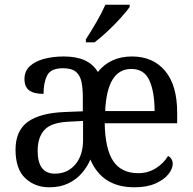

<svg xmlns="http://www.w3.org/2000/svg" viewBox="-20 -786 819 816"><path d="M190 10Q128 10 87 -29Q46 -68 46 -150Q46 -230 98 -268Q150 -306 256 -310L332 -313V-373Q332 -409 326.5 -437Q321 -465 303 -480.5Q285 -496 248 -496Q196 -496 180.5 -465.5Q165 -435 165 -387Q124 -387 104 -402Q84 -417 84 -450Q84 -484 107 -505Q130 -526 168 -536Q206 -546 251 -546Q304 -546 339.5 -530Q375 -514 396 -480Q421 -512 457.5 -529Q494 -546 541 -546Q630 -546 681.5 -485Q733 -424 733 -307V-262H425Q427 -152 461.5 -101Q496 -50 568 -50Q609 -50 642.5 -71Q676 -92 694 -123Q702 -120 708 -111Q714 -102 714 -90Q714 -69 696 -46Q678 -23 641.5 -6.5Q605 10 551 10Q414 10 364 -108Q352 -79 329 -51.5Q306 -24 271 -7Q236 10 190 10ZM637 -314Q637 -395 615 -444Q593 -493 538 -493Q435 -493 427 -314ZM213 -48Q267 -48 300 -87Q333 -126 333 -191V-272L275 -269Q199 -266 169.5 -234.5Q140 -203 140 -145Q140 -48 213 -48ZM345 -619Q366 -651 389.5 -691.5Q413 -732 428 -766H531V-756Q519 -739 493.5 -710.5Q468 -682 437.5 -653.5Q407 -625 382 -606H345Z"/></svg>

Font: Noto Serif SemiCondensed
Style: Regular
Weight: 400
Width: 4
Designer: Monotype Design Team
Foundry: Monotype Imaging Inc.
Version: Version 2.013